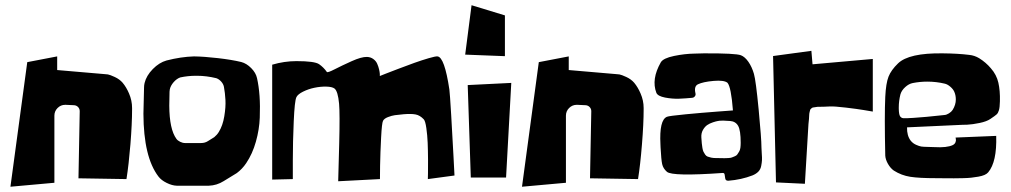

<svg xmlns="http://www.w3.org/2000/svg" viewBox="-20 -685 3874 736"><path d="M20 30.8 84.5 -446.8 199.2 -468.8V-416.5L380.9 -400.9Q385.7 -400.9 393.6 -399.7Q401.4 -398.4 419.9 -389.9Q438.5 -381.3 450.2 -367.7Q464.4 -350.6 474.6 -326.7Q486.3 -299.8 486.3 -271V-270.5V-266.1Q486.3 -210.9 480 -132.3Q473.6 -53.7 464.8 1.5L280.8 -1.5L285.6 -258.3V-258.8Q285.6 -268.1 279.3 -274.7Q272.9 -281.2 263.7 -281.7L231.4 -283.2H230Q212.9 -283.2 200.7 -271Q188.5 -258.8 188.5 -241.7V15.6Z M818.8 -179.2Q834 -203.6 839.8 -239.3Q845.7 -274.9 844.2 -301.8Q842.8 -328.6 838.4 -352.1Q836.4 -362.8 827.9 -372.3Q819.3 -381.8 809.1 -385.3Q771 -394.5 735.8 -394.5H730Q700.7 -394.5 670.9 -388.2Q657.2 -383.3 645.5 -369.9Q633.8 -356.4 630.9 -342.3Q629.9 -337.4 629.9 -333.5V-333L628.9 -279.8Q629.4 -189.5 656.2 -152.8Q661.1 -146 670.7 -141.4Q680.2 -136.7 689 -136.7H690.4H749.5H751Q765.6 -136.7 776.9 -144L801.3 -159.2Q812 -168 818.8 -179.2ZM965.3 -385.3Q972.2 -354.5 974.9 -317.1Q977.5 -279.8 975.8 -234.1Q974.1 -188.5 960.9 -141.8Q947.8 -95.2 923.8 -59.6Q908.7 -37.1 887.7 -21.5L837.4 9.3Q811 25.9 780.3 26.9H657.7Q639.6 26.4 618.9 16.1Q598.1 5.9 587.4 -8.3Q530.3 -83 529.8 -249L532.2 -350.1Q532.2 -357.9 534.2 -366.7Q541 -395 565.7 -420.2Q590.3 -445.3 618.2 -453.1Q673.3 -467.3 723.6 -468.8Q762.2 -468.3 815.2 -462.2Q868.2 -456.1 904.8 -447.3Q925.3 -441.9 943.1 -423.8Q960.9 -405.8 965.3 -385.3Z M1023.4 3.4V-437Q1069.8 -450.7 1116.2 -450.7Q1186 -450.7 1203.1 -439Q1220.7 -426.8 1232.9 -409.2Q1235.4 -405.3 1262.9 -419.4Q1290.5 -433.6 1327.9 -450.4Q1365.2 -467.3 1386.7 -466.8Q1400.9 -466.3 1411.1 -458.7Q1421.4 -451.2 1426 -440.4Q1430.7 -429.7 1433.1 -419.2Q1435.5 -408.7 1436 -401.4V-393.6Q1443.8 -397 1457.3 -402.1Q1470.7 -407.2 1505.6 -420.7Q1540.5 -434.1 1568.6 -444.1Q1596.7 -454.1 1623.3 -461.9Q1649.9 -469.7 1657.2 -468.8Q1684.1 -465.8 1702.6 -341.8Q1704.6 -327.1 1709.5 -244.9Q1714.4 -162.6 1718.3 -87.4L1722.2 -12.2L1620.1 1.5Q1620.1 -6.8 1620.6 -21Q1621.1 -35.2 1620.8 -71.8Q1620.6 -108.4 1619.4 -137.7Q1618.2 -167 1614.3 -194.1Q1610.4 -221.2 1604.5 -227.5Q1589.8 -243.2 1573 -246.3Q1556.2 -249.5 1527.3 -247.1Q1505.4 -245.1 1493.4 -243.4Q1481.4 -241.7 1467 -236.1Q1452.6 -230.5 1448.2 -221.7Q1443.8 -213.4 1440.9 -157.5Q1438 -101.6 1437 -49.8L1436.5 1.5L1276.4 9.8Q1278.3 -61 1280.3 -134.3Q1283.2 -250.5 1279.8 -287.6Q1275.4 -335.4 1262.2 -345.7Q1252.9 -352.5 1230.7 -353Q1208.5 -353.5 1185.3 -348.6Q1162.1 -343.8 1141.8 -333.7Q1121.6 -323.7 1116.2 -312.5Q1109.4 -298.3 1106 -220Q1102.5 -141.6 1102.5 -70.3V1.5Z M1763.2 -475.6 1787.6 -665 1915.5 -626V-469.7ZM1784.7 -4.4 1772.9 -358.9 1939.9 -367.2 1919.9 -4.4Z M1981 30.8 2045.4 -446.8 2160.2 -468.8V-416.5L2341.8 -400.9Q2346.7 -400.9 2354.5 -399.7Q2362.3 -398.4 2380.9 -389.9Q2399.4 -381.3 2411.1 -367.7Q2425.3 -350.6 2435.5 -326.7Q2447.3 -299.8 2447.3 -271V-270.5V-266.1Q2447.3 -210.9 2440.9 -132.3Q2434.6 -53.7 2425.8 1.5L2241.7 -1.5L2246.6 -258.3V-258.8Q2246.6 -268.1 2240.2 -274.7Q2233.9 -281.2 2224.6 -281.7L2192.4 -283.2H2190.9Q2173.8 -283.2 2161.6 -271Q2149.4 -258.8 2149.4 -241.7V15.6Z M2724.6 -79.1H2725.1Q2729 -79.1 2741 -78.9Q2752.9 -78.6 2757.1 -78.6Q2761.2 -78.6 2771.2 -79.1Q2781.2 -79.6 2785.2 -81.3Q2789.1 -83 2796.1 -85.7Q2803.2 -88.4 2806.2 -92.8Q2809.1 -97.2 2813 -103.3Q2816.9 -109.4 2818.1 -118.2Q2819.3 -127 2819.3 -137.7Q2819.3 -185.1 2809.6 -202.4Q2799.8 -219.7 2778.8 -221.2Q2756.8 -222.7 2752 -222.7Q2750 -222.7 2745.1 -222.4Q2740.2 -222.2 2738.3 -222.2Q2735.4 -221.7 2730.5 -220.9Q2725.6 -220.2 2712.9 -216.1Q2700.2 -211.9 2690.9 -205.6Q2681.6 -199.2 2674.6 -186.8Q2667.5 -174.3 2668.5 -158.2Q2669.4 -143.6 2670.2 -135.5Q2670.9 -127.4 2672.6 -117.7Q2674.3 -107.9 2676.8 -103Q2679.2 -98.1 2683.1 -92.5Q2687 -86.9 2692.6 -84.7Q2698.2 -82.5 2706.1 -80.8Q2713.9 -79.1 2724.6 -79.1ZM2898.9 -120.1Q2898.9 -113.3 2900.1 -96.7Q2901.4 -80.1 2900.9 -70.8Q2900.4 -61.5 2897.9 -48.8Q2895.5 -36.1 2887.2 -27.3Q2878.9 -18.6 2864.7 -12.7Q2821.8 3.9 2772 7.8H2771Q2760.7 7.8 2759.8 -2.4L2757.8 -15.6Q2756.8 -22 2751 -22H2750.5Q2557.1 -8.3 2536.6 -26.4Q2522 -39.1 2518.3 -55.9Q2514.6 -72.8 2512.2 -119.6Q2511.7 -127.4 2511.7 -131.8Q2506.8 -225.1 2536.6 -237.3Q2544.4 -240.7 2607.7 -246.8Q2670.9 -252.9 2730.5 -257.3L2789.6 -261.7Q2782.7 -351.6 2768.6 -367.7Q2755.4 -378.4 2714.8 -374.8Q2674.3 -371.1 2655.3 -361.8Q2639.6 -354 2646 -327.1Q2646 -326.7 2646.2 -325.4Q2646.5 -324.2 2646.5 -323.7Q2646.5 -318.4 2642.6 -314.5Q2638.7 -310.5 2633.8 -310.1Q2607.9 -307.6 2582.8 -306.6Q2557.6 -305.7 2529.5 -311Q2501.5 -316.4 2496.1 -329.1Q2476.1 -381.3 2513.2 -446.3Q2522.5 -461.9 2563.7 -470.5Q2605 -479 2641.6 -479.5L2678.2 -480.5Q2800.3 -481 2820.3 -473.1Q2835.4 -467.3 2848.9 -448Q2862.3 -428.7 2870.1 -401.9Q2877.4 -377 2888.2 -264.9Q2898.9 -152.8 2898.9 -120.1Z M2954.6 14.2 2943.4 -470.2 3090.3 -490.2 3094.7 -438.5 3325.7 -459V-257.3Q3311.5 -259.8 3289.6 -263.4Q3267.6 -267.1 3222.9 -272.5Q3178.2 -277.8 3161.1 -276.9Q3150.4 -276.4 3137.9 -275.9Q3125.5 -275.4 3119.6 -275.6Q3113.8 -275.9 3106.2 -274.4Q3098.6 -272.9 3096.4 -272.9Q3094.2 -272.9 3090.3 -269.5Q3086.4 -266.1 3085.9 -264.6Q3085.4 -263.2 3083.7 -256.3Q3082 -249.5 3082 -245.1Q3082 -240.7 3081.1 -229.2Q3080.1 -217.8 3079.1 -209.5L3065.4 19.5Z M3631.8 -263.7Q3644 -283.2 3644 -303.7Q3644 -319.8 3638.2 -333Q3633.8 -343.3 3623 -352.5Q3612.3 -361.8 3601.6 -364.3Q3569.3 -372.1 3534.2 -372.1Q3506.8 -372.1 3479 -366.7Q3463.9 -363.8 3450 -351.1Q3436 -338.4 3431.6 -323.2Q3425.3 -297.9 3425.3 -273.4V-268.1Q3425.8 -247.1 3429.9 -240Q3434.1 -232.9 3442.4 -231.9Q3456.1 -231.4 3482.4 -233.2Q3508.8 -234.9 3531.5 -237.1Q3554.2 -239.3 3576.7 -241.7Q3599.1 -244.1 3600.1 -244.1Q3608.4 -244.6 3617.7 -250.5Q3627 -256.3 3631.8 -263.7ZM3778.3 -423.3Q3800.3 -398.4 3807.1 -367.9Q3814 -337.4 3813 -296.9Q3812.5 -273.4 3809.3 -262.7Q3806.2 -252 3800.8 -246.8Q3795.4 -241.7 3776.4 -229Q3762.2 -219.2 3735.1 -213.6Q3708 -208 3688 -207L3668 -206.5L3457 -196.8Q3456.1 -165 3471.2 -145.5Q3479.5 -135.3 3491.7 -129.9Q3503.9 -124.5 3511.5 -123.3Q3519 -122.1 3538.1 -121.8Q3557.1 -121.6 3561.5 -121.1Q3609.9 -118.2 3632.3 -128.9Q3640.1 -132.8 3642.8 -139.9Q3645.5 -147 3644 -152.3L3643.1 -157.7L3798.8 -164.1Q3801.8 -64.5 3768.1 -24.4Q3763.2 -18.6 3753.9 -14.4Q3744.6 -10.3 3730.5 -7.8Q3716.3 -5.4 3703.4 -3.9Q3690.4 -2.4 3670.2 -2Q3649.9 -1.5 3636.7 -1.5Q3623.5 -1.5 3600.6 -1.7Q3577.6 -2 3567.4 -2Q3503.4 -2 3469.2 -7.3Q3435.1 -12.7 3406.2 -31.2Q3393.6 -40 3384 -56.6Q3374.5 -73.2 3373.5 -88.4Q3370.1 -242.2 3373.5 -313.5Q3376 -365.7 3386 -391.1Q3396 -416.5 3422.4 -441.9Q3463.9 -482.4 3594.2 -480.5Q3652.3 -480 3695.3 -474.6Q3715.3 -472.7 3733.4 -461.9Q3759.3 -445.8 3778.3 -423.3Z"/></svg>

Font: Some Time Later
Style: Regular
Weight: 400
Version: Version 003.300